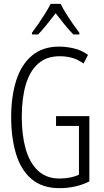

<svg xmlns="http://www.w3.org/2000/svg" viewBox="-20 -967 540 997"><path d="M289 10Q199 10 143.5 -37.5Q88 -85 63 -168.5Q38 -252 38 -359Q38 -466 64 -548.5Q90 -631 145.5 -678Q201 -725 287 -725Q325 -725 364.5 -715.5Q404 -706 437 -682L414 -637Q383 -659 353 -667Q323 -675 290 -675Q221 -675 177.5 -636Q134 -597 113.5 -526Q93 -455 93 -360Q93 -267 113 -195Q133 -123 176.5 -81.5Q220 -40 289 -40Q320 -40 346 -45.5Q372 -51 390 -60V-313H271V-364H444V-25Q374 10 289 10ZM146 -797Q162 -818 180.5 -845Q199 -872 215.5 -898.5Q232 -925 243 -947H295Q306 -924 323.5 -896Q341 -868 359.5 -841.5Q378 -815 392 -797V-788H361Q338 -811 314.5 -840.5Q291 -870 269 -898Q248 -871 223.5 -840.5Q199 -810 178 -788H146Z"/></svg>

Font: Noto Sans Mono ExtraCondensed Light
Style: Regular
Weight: 300
Width: 2
Designer: Monotype Design Team
Foundry: Monotype Imaging Inc.
Version: Version 2.014; ttfautohint (v1.8.4.7-5d5b)